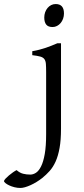

<svg xmlns="http://www.w3.org/2000/svg" viewBox="-137 -682 416 946"><path d="M178.2 -615.7Q178.2 -602.1 173.8 -589.8Q169.4 -577.6 161.9 -568.6Q154.3 -559.6 144 -554.2Q133.8 -548.8 122.1 -548.8Q100.1 -548.8 90.6 -561Q81.1 -573.2 81.1 -595.7Q81.1 -609.4 85.4 -621.6Q89.8 -633.8 97.4 -642.8Q105 -651.9 115.2 -657Q125.5 -662.1 137.2 -662.1Q178.2 -662.1 178.2 -615.7ZM163.6 -48.3Q163.6 7.8 156.5 47.1Q149.4 86.4 137 114Q124.5 141.6 107.4 160.6Q90.3 179.7 70.8 195.3Q57.6 205.6 43 214.6Q28.3 223.6 13.7 230.2Q-1 236.8 -13.9 240.5Q-26.9 244.1 -36.1 244.1Q-51.3 244.1 -65.7 240.5Q-80.1 236.8 -91.6 231.4Q-103 226.1 -110.1 220.2Q-117.2 214.4 -117.2 210.4Q-117.2 206.1 -110.1 198.5Q-103 190.9 -93.3 182.6Q-83.5 174.3 -73 167Q-62.5 159.7 -55.2 156.2Q-39.6 169.9 -22.9 174.1Q-6.3 178.2 12.2 178.2Q26.4 178.2 40.3 169.2Q54.2 160.2 65.4 137.7Q76.7 115.2 83.5 76.7Q90.3 38.1 90.3 -21V-327.1Q90.3 -352.1 89.1 -367.2Q87.9 -382.3 81.5 -390.9Q75.2 -399.4 61.3 -403.3Q47.4 -407.2 22 -410.2V-429.7Q42.5 -433.1 58.3 -437.5Q74.2 -441.9 88.6 -446.5Q103 -451.2 116.5 -456.8Q129.9 -462.4 145.5 -468.8H163.6Z"/></svg>

Font: Akkhara
Style: Regular
Weight: 400
Designer: J. Victor Gaultney
Version: Version 1.00 June 13, 2006, initial release